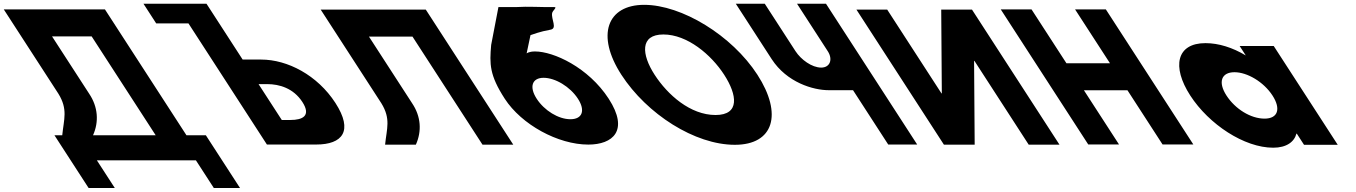

<svg xmlns="http://www.w3.org/2000/svg" viewBox="-257 -752 7040 997"><path d="M206 -265.4 13.3 -562.9H219L551.5 -49.5H226C257.3 -119.2 252.3 -196.6 206 -265.4ZM812 -49.5H711.3L287.9 -703.2H-237.4L46.2 -265.4C96.5 -183.8 74.6 -133.7 66.2 -49.5H25.8L203.1 224.2H339.1L246 80.5H760.3L853.3 224.2H989.3Z M1129 -1.5 721.6 -630.5H554.1L488.1 -732.5H815.3L834.6 -702.8L881.4 -630.5L1003 -442.7H1099.1C1235.9 -442.7 1391.1 -361.9 1484.7 -217.4C1578.8 -72 1521.7 -1.5 1384.8 -1.5ZM1085.6 -315.2 1206.2 -129H1251.2C1314.1 -129 1359.9 -150.2 1313.1 -222.5C1266.8 -293.9 1193.6 -315.2 1130.7 -315.2Z M1883 -215.9 1658.9 -561.9H1885L2248.4 -0.9H2408.2L1954 -702.1H1794.2H1568.1H1408.3L1723.2 -215.9C1773.5 -134.3 1751.1 -85 1742.7 -0.9H1902.5C1933.8 -70.6 1929.3 -147.1 1883 -215.9Z M2610 -683.7C2612.2 -697.3 2638.9 -715.3 2621 -715.2C2544.2 -714.3 2489.1 -719.4 2421.3 -715.2H2331.2L2293.5 -518.8C2284.8 -419.4 2284.3 -362.4 2364.1 -239.2C2451.1 -104.9 2640.7 -1.2 2797.9 -1.2C2924.6 -1.2 3011.2 -73.4 2903.9 -239.2C2798.1 -402.4 2617.2 -484.8 2521.2 -484.8C2488.9 -484.8 2477.6 -474.6 2477.6 -474.6L2497.7 -569.6C2514.7 -574.7 2543.8 -587.4 2601.8 -597.9C2638.2 -604.4 2604.5 -651.4 2610 -683.7ZM2529.9 -239.2C2489.1 -302.1 2507 -348 2565.6 -348C2626 -348 2703.3 -302.1 2744.1 -239.2C2783.7 -178 2767 -132.9 2704.9 -132.9C2642.9 -132.9 2569.5 -178 2529.9 -239.2Z M2969.6 -363.9C3102.3 -159.1 3351.4 -0.1 3558.8 -0.1C3760.3 -0.1 3808.6 -159.1 3676 -363.9C3543.3 -568.8 3282.8 -726.9 3088.1 -726.9C2895.2 -726.9 2836.9 -568.8 2969.6 -363.9ZM3142.2 -363.9C3074.4 -468.5 3064.5 -573 3187.8 -573C3311.9 -573 3435.7 -468.5 3503.4 -363.9C3571.1 -259.4 3586.1 -154.8 3458.6 -154.8C3327.7 -154.8 3209.9 -259.4 3142.2 -363.9Z M4032.2 -732.5H3881.8L4041.4 -486C4069.5 -442.7 4052.3 -401 4007.2 -401C3958.8 -401 3902.1 -442.7 3874 -486L3714.3 -732.5H3563.9L3750 -445.2C3828.7 -323.7 3965.9 -283.7 4045.8 -283.7H4172.5L4355.3 -1.5H4505.7Z M4802.8 -436.1H4801.1L4804.2 -0.9H4644.4L4190.2 -702.1H4350L4631.9 -266.9H4633.6L4630.5 -702.1H4790.3L5244.5 -0.9H5084.7Z M5371.5 -283.2H5597.6L5779.8 -1.9H5939.6L5485.4 -703.1H5325.6L5506.8 -423.5H5280.7L5099.5 -703.1H4939.7L5393.9 -1.9H5553.7Z M5923.7 -256C6020.8 -106 6204.2 15 6354.2 15C6424.2 15 6464.1 -16 6474.9 -58H6476.9L6514.5 0H6689.5L6357.2 -513H6180.2L6212 -464C6143.4 -505 6071.5 -528 6002.5 -528C5852.5 -528 5826.5 -406 5923.7 -256ZM6111.7 -256C6065.7 -327 6086.3 -377 6153.3 -377C6219.3 -377 6304.7 -327 6350.7 -256C6396 -186 6378.4 -136 6309.4 -136C6237.4 -136 6157 -186 6111.7 -256Z"/></svg>

Font: Hussar
Style: BdOpOblSeven
Weight: 700
Foundry: Cannot Into Space Fonts
Version: Version 2.00